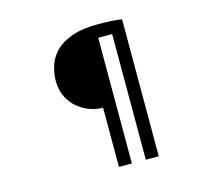

<svg xmlns="http://www.w3.org/2000/svg" viewBox="-114 -908 1228 1104"><g transform="rotate(-15 500.0 -356.0)"><path d="M453 -297Q422 -297 386 -309.5Q350 -322 316.5 -348.5Q283 -375 261.5 -416Q240 -457 239 -513Q239 -558 253 -603.5Q267 -649 302.5 -686Q338 -723 401 -745.5Q464 -768 559 -768Q610 -768 643.5 -765.5Q677 -763 699 -759V56H622V-692H539V56H462V-297Z"/></g></svg>

Font: Noto Sans SC Thin Medium
Style: Regular
Weight: 500
Version: Version 2.004-H2;hotconv 1.0.118;makeotfexe 2.5.65603